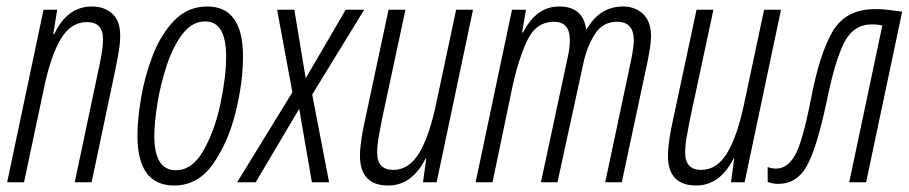

<svg xmlns="http://www.w3.org/2000/svg" viewBox="-20 -561 2797 591"><path d="M54 0 115 -288Q136 -389 167 -441Q198 -493 248 -493Q297 -493 297 -441Q297 -418 292 -390.5Q287 -363 281 -336L210 0H262L333 -337Q339 -365 344.5 -396.5Q350 -428 350 -451Q350 -497 325.5 -519Q301 -541 263 -541Q187 -541 147 -456H144L156 -531H114L2 0Z M728 -387Q728 -541 618 -541Q558 -541 516.5 -498Q475 -455 450 -390Q425 -325 414 -258Q403 -191 403 -144Q403 10 516 10Q589 10 635.5 -56Q682 -122 705 -214.5Q728 -307 728 -387ZM455 -143Q455 -183 464.5 -242Q474 -301 493 -359Q512 -417 541.5 -456Q571 -495 612 -495Q676 -495 676 -387Q676 -324 658.5 -241.5Q641 -159 606.5 -98Q572 -37 521 -37Q455 -37 455 -143Z M767 0 901 -226 940 0H993L941 -270L1101 -531H1044L921 -320L886 -531H833L880 -277L710 0Z M1290 -73H1292L1282 0H1324L1436 -531H1384L1323 -244Q1302 -143 1270.5 -90.5Q1239 -38 1190 -38Q1141 -38 1141 -92Q1141 -113 1145.5 -138.5Q1150 -164 1155 -190L1228 -531H1176L1103 -189Q1097 -163 1092.5 -133Q1088 -103 1088 -82Q1088 10 1175 10Q1248 10 1290 -73Z M1496 0 1557 -292Q1574 -373 1601.5 -433.5Q1629 -494 1685 -494Q1734 -494 1734 -438Q1734 -413 1728 -387L1645 0H1696L1775 -363Q1785 -413 1809.5 -453.5Q1834 -494 1879 -494Q1931 -494 1931 -437Q1931 -416 1922 -373L1843 0H1894L1975 -380Q1978 -396 1981 -415Q1984 -434 1984 -449Q1984 -495 1959.5 -518Q1935 -541 1898 -541Q1826 -541 1786 -471H1784Q1775 -541 1701 -541Q1631 -541 1590 -461H1587L1599 -531H1556L1444 0Z M2238 -73H2240L2230 0H2272L2384 -531H2332L2271 -244Q2250 -143 2218.5 -90.5Q2187 -38 2138 -38Q2089 -38 2089 -92Q2089 -113 2093.5 -138.5Q2098 -164 2103 -190L2176 -531H2124L2051 -189Q2045 -163 2040.5 -133Q2036 -103 2036 -82Q2036 10 2123 10Q2196 10 2238 -73Z M2524 -246Q2550 -374 2578.5 -430Q2607 -486 2664 -486Q2679 -486 2696 -483L2594 0H2646L2757 -525Q2737 -528 2716.5 -530.5Q2696 -533 2674 -533Q2584 -533 2543.5 -465Q2503 -397 2476 -255Q2450 -122 2426.5 -82Q2403 -42 2369 -42Q2355 -42 2343 -47V-1Q2359 5 2375 5Q2433 5 2463.5 -50Q2494 -105 2524 -246Z"/></svg>

Font: Noto Sans Display Condensed Light
Style: Italic
Weight: 300
Width: 3
Designer: Monotype Design team
Foundry: Monotype Imaging Inc.
Version: 1.000